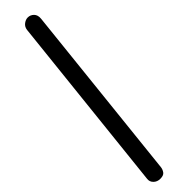

<svg xmlns="http://www.w3.org/2000/svg" viewBox="-408 -788 1100 1100"><g transform="rotate(-45 142.5 -237.5)"><path d="M68 358Q43 358 27 342Q11 326 14 304L131 -786Q134 -808 150.5 -820.5Q167 -833 184 -833Q205 -833 220.5 -817.5Q236 -802 233 -773L117 314Q115 330 105 344Q95 358 68 358Z"/></g></svg>

Font: Edu NSW ACT Foundation SemiBold
Style: Regular
Weight: 600
Version: Version 1.003